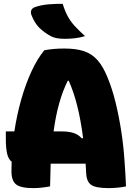

<svg xmlns="http://www.w3.org/2000/svg" viewBox="-20 -960 690 989"><path d="M238 0Q217 4 195 6.5Q173 9 152 9Q87 9 63 -10Q39 -29 39 -78Q39 -103 40 -127Q23 -140 16.5 -169.5Q10 -199 10 -243V-283H54Q67 -369 89.5 -448Q112 -527 142 -592Q172 -657 208 -701Q234 -706 259 -708Q284 -710 312 -710Q372 -710 412.5 -696.5Q453 -683 482 -650.5Q511 -618 534 -561Q558 -503 575.5 -431.5Q593 -360 605 -281.5Q617 -203 622 -123Q625 -80 626.5 -53Q628 -26 629 0Q612 4 587.5 6.5Q563 9 540 9Q474 9 450 -7.5Q426 -24 424 -67Q423 -93 421 -117H241Q239 -62 238 0ZM301 -283Q331 -283 356 -276Q381 -269 402 -247L408 -249Q396 -343 377.5 -416Q359 -489 334 -544H329Q303 -492 285 -428Q267 -364 256 -283ZM303 -940Q314 -904 328.5 -877Q343 -850 365 -826Q387 -802 418 -774Q393 -766 365.5 -763Q338 -760 315 -760Q266 -760 241 -774Q207 -793 183 -816.5Q159 -840 143 -880Q137 -894 140.5 -905.5Q144 -917 159 -923Q190 -934 228.5 -937.5Q267 -941 303 -940Z"/></svg>

Font: Recursive Sn Csl St Blk
Style: Regular
Weight: 900
Version: Version 1.079;hotconv 1.0.112;makeotfexe 2.5.65598; ttfautoh